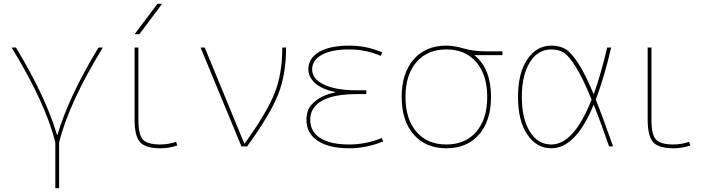

<svg xmlns="http://www.w3.org/2000/svg" viewBox="-20 -770 3733 1010"><path d="M282 -60Q340 -258 498 -520H521Q342 -228 291 -20V220H271V-20Q220 -228 41 -520H64Q222 -258 280 -60Z M708 -520V-140Q708 -60 732.5 -35Q757 -10 823 -10Q866 -10 906 -24L913 -5Q871 10 823 10Q746 10 717 -22Q688 -54 688 -140V-520ZM713 -590H688L808 -750H833Z M1057 -520 1265 -15H1267Q1385 -179 1425 -281Q1465 -383 1465 -520H1485Q1485 -380 1443.5 -274Q1402 -168 1280 0H1250L1035 -520Z M1744 -284V-286Q1671 -301 1636.5 -333.5Q1602 -366 1602 -405Q1602 -464 1659 -497Q1716 -530 1817 -530Q1910 -530 1991 -494L1983 -476Q1904 -510 1817 -510Q1725 -510 1673.5 -482Q1622 -454 1622 -405Q1622 -354 1685 -324.5Q1748 -295 1857 -295H1907V-275H1857Q1737 -275 1674.5 -240.5Q1612 -206 1612 -140Q1612 -77 1665 -43.5Q1718 -10 1817 -10Q1905 -10 1988 -44L1996 -26Q1907 10 1817 10Q1710 10 1651 -29.5Q1592 -69 1592 -140Q1592 -168 1601.5 -193Q1611 -218 1647.5 -245Q1684 -272 1744 -284Z M2478 -480V-478Q2563 -407 2563 -260Q2563 -135 2500 -62.5Q2437 10 2328 10Q2219 10 2156 -62.5Q2093 -135 2093 -260Q2093 -385 2156 -457.5Q2219 -530 2328 -530Q2367 -530 2420 -515Q2473 -500 2533 -500H2623V-480ZM2170.5 -77Q2228 -10 2328 -10Q2428 -10 2485.5 -77Q2543 -144 2543 -260Q2543 -376 2485.5 -443Q2428 -510 2328 -510Q2228 -510 2170.5 -443Q2113 -376 2113 -260Q2113 -144 2170.5 -77Z M3092 -246Q3046 -359 3009 -418Q2972 -477 2945 -493.5Q2918 -510 2880 -510Q2809 -510 2767 -442Q2725 -374 2725 -260Q2725 -146 2767 -78Q2809 -10 2880 -10Q2999 -10 3092 -246ZM3103 -219Q3009 10 2880 10Q2803 10 2754 -62Q2705 -134 2705 -260Q2705 -386 2754 -458Q2803 -530 2880 -530Q2923 -530 2953.5 -512.5Q2984 -495 3021 -438.5Q3058 -382 3103 -274Q3139 -372 3174 -520H3195Q3157 -357 3114 -246Q3144 -173 3205 0H3184Q3143 -120 3103 -219Z M3407 -520V-140Q3407 -60 3431.5 -35Q3456 -10 3522 -10Q3565 -10 3605 -24L3612 -5Q3570 10 3522 10Q3445 10 3416 -22Q3387 -54 3387 -140V-520Z"/></svg>

Font: Mplus 1p Thin
Style: Regular
Weight: 250
Version: Version 1.061